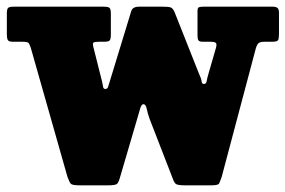

<svg xmlns="http://www.w3.org/2000/svg" viewBox="-28 -540 855 575"><path d="M303 -303.5 365 -506.5Q369 -520 388.5 -520H460.5Q476.5 -520 483 -517.8Q489.5 -515.5 494.5 -504.5L567 -321.5Q575 -304.5 575.8 -296.5Q576.5 -288.5 582.5 -288.5Q589.5 -288.5 590.8 -296.5Q592 -304.5 597 -321.5L619 -397.5Q622 -409 617.8 -412Q613.5 -415 603.5 -415H579.5Q568.5 -415 566 -419.5Q563.5 -424 563.5 -433.5V-506.5Q563.5 -516.5 567.5 -518.2Q571.5 -520 581.5 -520H788.5Q798.5 -520 803 -516.2Q807.5 -512.5 807.5 -501V-438.5Q807.5 -424.5 804.8 -419.8Q802 -415 787.5 -415H765.5Q753 -415 747.8 -411.8Q742.5 -408.5 738.5 -396.5L636 -10.5Q631 4 628.2 9.5Q625.5 15 605 15H527Q505 15 499.2 11.2Q493.5 7.5 488.5 -7.5L420 -184Q414 -201.5 411.2 -214.8Q408.5 -228 401.5 -228Q396 -228 392 -215.8Q388 -203.5 384 -188L331 -7.5Q327 7 322 11Q317 15 296 15H210Q188 15 183.8 10Q179.5 5 174 -10.5L64 -397.5Q60 -409 56.8 -412Q53.5 -415 37.5 -415H10.5Q-2.5 -415 -5 -420.8Q-7.5 -426.5 -7.5 -438.5V-499.5Q-7.5 -513.5 -3.2 -516.8Q1 -520 13.5 -520H282Q295 -520 299.5 -516.8Q304 -513.5 304 -499.5V-437.5Q304 -423.5 300.8 -419.2Q297.5 -415 284 -415H270Q255 -415 252 -412.5Q249 -410 251.5 -399.5L276 -302.5Q279.5 -288.5 280.5 -281Q281.5 -273.5 287.5 -273.5Q294 -273.5 296 -280.8Q298 -288 303 -303.5Z"/></svg>

Font: Besley* Narrow Fatface
Style: Regular
Weight: 900
Width: 4
Designer: Owen Earl
Foundry: indestructible type*
Version: Version 3.000; ttfautohint (v1.8.3)